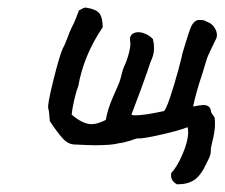

<svg xmlns="http://www.w3.org/2000/svg" viewBox="-20 -391 586 501"><path d="M519 -235 509 -202Q490 -145 484 -113Q504 -117 510 -117Q527 -117 530 -104Q530 -98 534 -93Q538 -88 540 -84Q541 -78 541 -67Q541 -49 534 -21Q530 -5 530 0Q531 10 525.5 21.5Q520 33 518 37Q504 67 487 78.5Q470 90 442 90Q423 80 427 60Q442 45 456.5 11Q471 -23 471 -46Q471 -56 469 -59Q450 -51 399.5 -39.5Q349 -28 338 -30Q333 -28 316.5 -23Q300 -18 289 -17Q271 -12 226 -12Q213 -12 175 -14Q158 -14 143.5 -30Q129 -46 110 -75Q109 -82 108.5 -92Q108 -102 106 -108Q103 -116 119 -180.5Q135 -245 144 -265Q149 -274 151.5 -281Q154 -288 156 -292Q161 -307 167 -319Q173 -330 178.5 -344Q184 -358 186 -364Q189 -365 195 -368.5Q201 -372 205 -371Q231 -367 239.5 -356Q248 -345 248 -320Q198 -246 184 -165Q179 -154 173.5 -129.5Q168 -105 167 -92Q196 -67 219 -67Q234 -67 256 -78Q261 -106 274 -136Q287 -166 291 -175Q294 -183 297.5 -197.5Q301 -212 304 -218Q311 -232 316 -251Q321 -270 320 -281Q317 -294 323.5 -300.5Q330 -307 341 -307Q350 -307 361 -302Q372 -297 379 -289Q382 -277 382 -265Q382 -248 373 -230Q365 -205 348.5 -160Q332 -115 323 -92Q325 -90 333 -90Q356 -90 407 -101Q412 -102 423.5 -136Q435 -170 445.5 -209Q456 -248 455 -248Q457 -256 465 -281.5Q473 -307 478 -320Q486 -338 499 -339Q506 -339 509.5 -338.5Q513 -338 516.5 -336Q520 -334 525 -332Q534 -328 540 -318.5Q546 -309 546 -300Q546 -293 544 -290Q538 -278 529 -259Q520 -240 519 -235Z"/></svg>

Font: Caveat
Style: Regular
Weight: 400
Designer: Pablo Impallari
Foundry: Pablo Impallari
Version: Version 1.500; ttfautohint (v1.6)